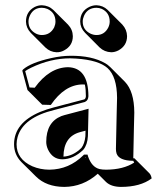

<svg xmlns="http://www.w3.org/2000/svg" viewBox="-20 -654 612 740"><path d="M289.1 -570.8Q289.1 -610.4 324.2 -627.4Q337.9 -633.8 352.1 -633.8Q377 -632.8 394.5 -616.2L451.2 -559.6Q469.2 -540 469.7 -514.6Q469.7 -478.5 437 -460Q422.9 -452.6 408.7 -452.6Q382.3 -453.6 363.8 -471.2L307.6 -527.8Q289.6 -546.4 289.1 -570.8ZM80.1 -570.8Q80.1 -608.9 113.3 -627Q127 -633.8 141.1 -633.8Q167.5 -632.8 185.5 -615.7L242.2 -559.1Q260.3 -540 260.7 -514.6Q260.7 -477.5 226.6 -459.5Q212.9 -452.1 197.8 -452.6Q173.3 -453.6 155.3 -470.7L98.6 -527.3Q80.6 -546.4 80.1 -570.8ZM224.6 -50.3Q262.2 -52.7 293.9 -84Q306.2 -100.1 309.1 -128.9L309.6 -150.4L287.6 -144.5Q225.1 -127 224.6 -50.3ZM307.1 -328.1Q302.2 -328.6 298.3 -328.6Q229 -327.6 175.8 -249.5L142.6 -250.5L85.9 -307.1L65.9 -381.8L68.8 -386.2Q99.1 -412.6 177.7 -430.2Q217.8 -439 251 -439Q334 -439.9 385.7 -410.2Q395 -404.8 400.9 -398.9Q403.3 -396.5 405.3 -395L461.4 -338.9Q497.1 -301.8 497.6 -220.2Q497.6 -215.8 496.1 -159.7Q494.1 -72.8 493.7 -43.9H498L499.5 -42.5L556.2 14.2Q562.5 21.5 564.5 33.7Q521 66.4 445.8 66.4Q408.2 65.9 388.7 47.4L356.9 15.6Q300.3 65.9 227.5 66.4Q158.7 65.9 118.7 26.4L62 -29.8Q34.2 -58.6 34.2 -98.1Q34.2 -180.2 134.8 -222.7Q159.7 -232.9 188 -240.2L305.2 -271Q310.5 -274.4 311 -283.2Q311 -309.6 307.1 -328.1ZM311 -44.9Q310.1 -47.4 310.1 -47.9H308.1ZM426.8 -80.1Q426.8 -98.1 429.7 -217.8Q431.2 -272.5 431.2 -276.9Q430.7 -358.4 394.5 -391.6Q359.9 -422.4 273.9 -428.2Q261.2 -429.2 251 -429.2Q174.8 -429.2 100.1 -393.1Q85 -385.7 77.1 -379.9L93.8 -316.9L113.8 -315.9Q170.4 -394 242.2 -395Q320.3 -393.1 320.8 -283.2Q319.8 -266.6 308.1 -261.7V-261.2L190.4 -230.5Q69.3 -201.2 47.9 -126Q43.9 -111.8 43.9 -98.1Q43.9 -40.5 104.5 -13.2Q135.3 0 170.9 0Q246.1 -1 300.8 -55.2L303.7 -58.1H317.4L319.3 -51.3Q333.5 -9.8 363.8 -2.4Q374.5 0 389.2 0Q455.6 -0.5 497.1 -27.3Q495.6 -31.2 493.7 -34.2Q438.5 -34.7 429.2 -62.5Q426.8 -70.8 426.8 -80.1ZM321.3 -234.9 318.8 -128.9Q316.9 -96.2 301.3 -77.1Q263.7 -40.5 220.2 -40Q183.1 -40 165 -77.6Q158.2 -92.8 158.2 -106.9Q158.2 -183.1 216.3 -206.5Q222.7 -209 228.5 -210.4ZM89.8 -570.8Q89.8 -539.6 118.7 -524.4Q129.9 -519 141.1 -519Q173.8 -519 189 -548.8Q193.8 -560.1 193.8 -570.8Q193.8 -605.5 162.6 -619.6Q151.9 -624 141.1 -624Q109.4 -624 95.2 -594.2Q89.8 -582.5 89.8 -570.8ZM298.8 -570.8Q298.8 -539.1 328.6 -524.4Q340.3 -519 352.1 -519Q382.8 -519 397.5 -548.3Q402.8 -559.6 402.8 -570.8Q402.8 -605 372.6 -619.6Q362.3 -624 352.1 -624Q317.4 -624 303.7 -592.8Q298.8 -581.5 298.8 -570.8Z"/></svg>

Font: Linux Biolinum Shadow O
Style: Bold
Weight: 700
Designer: Philipp H. Poll
Foundry: Philipp H. Poll
Version: Version 0.9.2